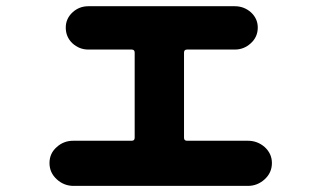

<svg xmlns="http://www.w3.org/2000/svg" viewBox="-20 -570 1040 623"><path d="M577.1 -123Q577.1 -113.3 586.9 -113.3H781.2Q782.2 -113.3 783.2 -113.3Q784.2 -113.3 784.2 -113.3Q815.4 -113.3 838.9 -92.8Q862.3 -71.3 862.3 -41Q862.3 -9.8 838.9 11.7Q815.4 33.2 784.2 33.2H781.2H228.5Q224.6 33.2 219.7 33.2Q219.7 33.2 218.8 33.2Q187.5 33.2 164.1 11.7Q140.6 -9.8 140.6 -41Q140.6 -72.3 164.1 -92.8Q186.5 -113.3 217.8 -113.3Q218.8 -113.3 219.7 -113.3Q224.6 -113.3 228.5 -113.3H407.2Q417 -113.3 417 -123V-399.4Q417 -409.2 407.2 -409.2H278.3Q273.4 -409.2 268.6 -409.2Q267.6 -409.2 266.6 -409.2Q237.3 -409.2 214.8 -429.7Q193.4 -450.2 193.4 -480.5Q193.4 -509.8 215.8 -530.3Q237.3 -549.8 266.6 -549.8Q267.6 -549.8 268.6 -549.8Q273.4 -549.8 278.3 -549.8H734.4Q737.3 -549.8 741.2 -549.8Q741.2 -549.8 742.2 -549.8Q771.5 -549.8 793.9 -530.3Q816.4 -509.8 816.4 -480.5Q816.4 -450.2 793.9 -429.7Q771.5 -409.2 742.2 -409.2Q741.2 -409.2 740.2 -409.2Q737.3 -409.2 734.4 -409.2H586.9Q577.1 -409.2 577.1 -399.4Z"/></svg>

Font: Gen Jyuu GothicX Heavy
Style: Bold
Weight: 900
Designer: [Source Han Sans]
Ryoko NISHIZUKA  (kana & ideographs); Paul D. Hunt (Latin, Greek & Cyrillic); Wenlong ZHANG  (bopomofo
Version: Version 1.002.20150607